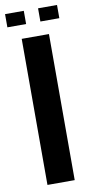

<svg xmlns="http://www.w3.org/2000/svg" viewBox="-98 -850 428 888"><g transform="rotate(-10 116.0 -406.0)"><path d="M50 0V-686H178V0ZM149 -750V-812H238V-750ZM-6 -750V-812H82V-750Z"/></g></svg>

Font: AXENEO7
Style: Regular
Weight: 400
Designer: Hector Gatti, Simon Guibord
Foundry: Omnibus-Type, Jean-Christophe Thérien
Version: Version 1.000